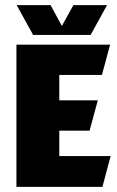

<svg xmlns="http://www.w3.org/2000/svg" viewBox="-20 -728 457 748"><path d="M44 0V-554H409L377 -436H211V-337H361L329 -219H211V-120H411L379 0ZM45 -708H177L221 -627L266 -708H397L333 -592H109Z"/></svg>

Font: Tac One
Style: Regular
Weight: 400
Designer: Oluseyi Olusanya, David Udoh, Eyiyemi Adegbite, Mirko Velimirović
Version: Version 1.003; ttfautohint (v1.8.4.7-5d5b)